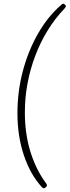

<svg xmlns="http://www.w3.org/2000/svg" viewBox="-20 -803 375 1035"><path d="M217 212Q213 212 210 209.5Q207 207 205 205Q143 137 108.5 33.5Q74 -70 74 -192Q74 -310 103 -419.5Q132 -529 184.5 -621Q237 -713 308 -775Q313 -780 315.5 -781.5Q318 -783 321 -783Q324 -783 327.5 -780.5Q331 -778 333 -775Q335 -772 335 -769Q335 -767 332.5 -763Q330 -759 327 -756Q277 -704 237.5 -640Q198 -576 170.5 -503.5Q143 -431 128.5 -354Q114 -277 114 -197Q114 -82 144 15Q174 112 229 186Q231 189 232 192Q233 195 233 197Q233 200 229.5 203.5Q226 207 222.5 209.5Q219 212 217 212Z"/></svg>

Font: Asap Thin
Style: Italic
Weight: 250
Italic angle: -6°
Designer: Pablo Cosgaya
Foundry: Omnibus-Type
Version: Version 3.001